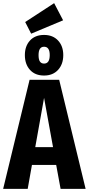

<svg xmlns="http://www.w3.org/2000/svg" viewBox="-29 -1200 564 1220"><path d="M356 0 328 -152H174L147 0H-9L159 -693H347L515 0ZM195 -265H308L251 -578ZM373 -850Q373 -792 340 -756Q307 -720 251 -720Q194 -720 161.5 -756Q129 -792 129 -850Q129 -907 161.5 -942.5Q194 -978 251 -978Q307 -978 340 -942.5Q373 -907 373 -850ZM216 -850Q216 -821 225 -808.5Q234 -796 251 -796Q287 -796 287 -850Q287 -903 251 -903Q216 -903 216 -850ZM315 -1180 372 -1071 169 -986 131 -1060Z"/></svg>

Font: Fira Sans Extra Condensed
Style: Bold
Weight: 700
Width: 1
Designer: Carrois Corporate & Edenspiekermann AG
Foundry: Carrois Corporate GbR & Edenspiekermann AG
Version: Version 4.203